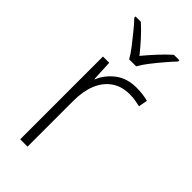

<svg xmlns="http://www.w3.org/2000/svg" viewBox="-242 -818 871 871"><g transform="rotate(45 194.0 -382.0)"><path d="M297 -539Q318 -539 337 -536.5Q356 -534 372 -530L364 -487Q347 -491 331 -493.5Q315 -496 295 -496Q245 -496 209 -471Q173 -446 154.5 -400.5Q136 -355 136 -293V0H89V-531H129L134 -431H136Q154 -476 195 -507.5Q236 -539 297 -539ZM182 -606Q170 -628 149 -655Q128 -682 106 -709Q84 -736 65 -756V-764H99Q126 -740 154 -709Q182 -678 204 -650Q227 -678 255.5 -709Q284 -740 311 -764H346V-756Q327 -736 304 -709Q281 -682 260 -655Q239 -628 227 -606Z"/></g></svg>

Font: Noto Sans Syriac Eastern ExtraLight
Style: Regular
Weight: 250
Designer: Patrick Giasson and the Monotype Design Team
Foundry: Monotype Imaging Inc.
Version: Version 3.001